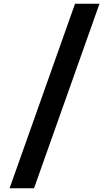

<svg xmlns="http://www.w3.org/2000/svg" viewBox="-20 -808 576 1021"><path d="M379 -788H509L161 193H31Z"/></svg>

Font: Lopes Sans
Style: Bold
Weight: 700
Designer: Gabriel Lam, Diego Maldonado
Foundry: TypeRant, Foresti Design
Version: Version 4.000